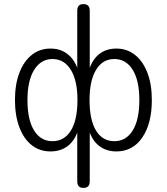

<svg xmlns="http://www.w3.org/2000/svg" viewBox="-20 -731 815 937"><path d="M357 154V-84Q340 -39 306.5 -15.5Q273 8 226 8Q174 8 135 -22.5Q96 -53 74.5 -110Q53 -167 53 -243Q53 -319 74.5 -375.5Q96 -432 135 -463Q174 -494 226 -494Q273 -494 306.5 -469.5Q340 -445 357 -400V-679Q357 -711 387 -711Q418 -711 418 -679V-400Q435 -446 468 -470Q501 -494 548 -494Q600 -494 639 -463Q678 -432 699.5 -375.5Q721 -319 721 -243Q721 -128 674.5 -60Q628 8 548 8Q502 8 468.5 -15.5Q435 -39 418 -84V154Q418 186 387 186Q357 186 357 154ZM358 -243Q358 -338 325.5 -390.5Q293 -443 236 -443Q180 -443 147 -390.5Q114 -338 114 -243Q114 -146 146.5 -94Q179 -42 236 -42Q294 -42 326 -94Q358 -146 358 -243ZM660 -243Q660 -338 627.5 -390.5Q595 -443 538 -443Q481 -443 449 -390.5Q417 -338 417 -243Q417 -146 448.5 -94Q480 -42 538 -42Q595 -42 627.5 -94Q660 -146 660 -243Z"/></svg>

Font: SN Pro Light
Style: Regular
Weight: 300
Designer: Tobias Whetton
Foundry: Supernotes
Version: Version 1.002